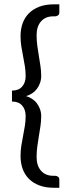

<svg xmlns="http://www.w3.org/2000/svg" viewBox="-20 -743 354 899"><path d="M100.1 -199.7Q100.1 -230 83.7 -248.8Q67.4 -267.6 36.1 -267.6V-318.8Q67.4 -318.8 83.7 -337.6Q100.1 -356.4 100.1 -386.2Q100.1 -410.2 96.4 -433.3Q92.8 -456.5 88.1 -479.5Q83.5 -502.4 79.8 -525.9Q76.2 -549.3 76.2 -573.7Q76.2 -606.4 85.9 -633.8Q95.7 -661.1 115.5 -680.9Q135.3 -700.7 164.3 -711.7Q193.4 -722.7 232.4 -722.7H257.8V-684.6Q257.8 -674.8 251 -670.7Q244.1 -666.5 238.8 -666.5H229.5Q192.9 -666.5 172.1 -642.8Q151.4 -619.1 151.4 -578.6Q151.4 -552.2 154.8 -527.8Q158.2 -503.4 162.1 -480Q166 -456.5 169.4 -433.8Q172.9 -411.1 172.9 -387.7Q172.9 -370.1 167.5 -354.7Q162.1 -339.4 152.8 -326.9Q143.6 -314.5 130.4 -305.9Q117.2 -297.4 102.1 -293Q117.2 -288.6 130.4 -280Q143.6 -271.5 152.8 -259Q162.1 -246.6 167.5 -231.4Q172.9 -216.3 172.9 -198.7Q172.9 -175.3 169.4 -152.3Q166 -129.4 162.1 -106Q158.2 -82.5 154.8 -58.1Q151.4 -33.7 151.4 -7.3Q151.4 32.7 172.1 56.4Q192.9 80.1 229.5 80.1H238.8Q244.1 80.1 251 84.2Q257.8 88.4 257.8 98.1V136.2H232.4Q193.4 136.2 164.3 125.2Q135.3 114.3 115.5 94.5Q95.7 74.7 85.9 47.4Q76.2 20 76.2 -12.7Q76.2 -37.1 79.8 -60.5Q83.5 -84 88.1 -106.9Q92.8 -129.9 96.4 -153.1Q100.1 -176.3 100.1 -199.7Z"/></svg>

Font: Carlito
Style: Regular
Weight: 400
Designer: Lukasz Dziedzic
Foundry: tyPoland Lukasz Dziedzic
Version: Version 1.103; Beta1; all basic design good, some composites